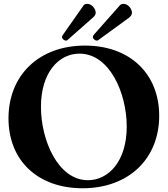

<svg xmlns="http://www.w3.org/2000/svg" viewBox="-20 -982 887 1016"><path d="M416.9 14.2C664.1 14.2 822.4 -144.9 822.4 -369.3C822.4 -592.3 666.9 -740.8 429.7 -740.8C185.4 -740.8 24.9 -583.1 24.9 -355.8C24.9 -131.4 181.1 14.2 416.9 14.2ZM196.7 -416.9C196.7 -595.9 289.1 -698.2 400.6 -698.2C559.7 -698.2 650.6 -490.1 650.6 -311.8C650.6 -129.3 554.7 -28.4 445.3 -28.4C287.6 -28.4 196.7 -238.6 196.7 -416.9ZM308.2 -786.2C308.2 -776.3 319.6 -767 329.5 -767C331.7 -767 334.2 -767.4 335.9 -769.2L469.5 -887.1C479.8 -896 486.2 -903.8 486.5 -914.1C486.5 -936.8 464.5 -961.6 442.5 -961.6C435.4 -961.6 427.2 -960.6 422.6 -953.8L313.9 -799C310.7 -794.4 307.9 -790.8 308.2 -786.2ZM471.6 -786.2C471.6 -776.3 483 -767 492.9 -767C495 -767 497.2 -767.8 499.3 -769.2L661.2 -887.1C672.2 -895.2 677.9 -903.8 678.3 -914.1C678.3 -936.8 656.2 -961.6 634.2 -961.6C627.1 -961.6 619.7 -959.9 614.3 -953.8L477.3 -799C473.7 -794.7 471.2 -790.8 471.6 -786.2Z"/></svg>

Font: Margiela Serif
Style: Bold
Weight: 700
Designer: Andreas Faust, Stefan Endress
Version: Version 1.002;FEAKit 1.0